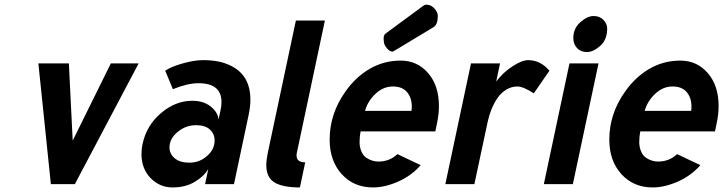

<svg xmlns="http://www.w3.org/2000/svg" viewBox="-20 -799 3138 833"><path d="M200.7 0 146.5 -523.9H278.8L295.4 -189L460.9 -523.9H581.5L304.7 0Z M756.8 -231.4Q715.3 -200.2 715.3 -159.7Q715.3 -131.3 738 -112.3Q760.7 -93.3 801.3 -93.3Q841.8 -93.3 872.1 -117.2Q911.1 -147 911.1 -189.9Q911.1 -218.3 890.6 -237.1Q870.1 -255.9 830.1 -255.9Q790 -255.9 756.8 -231.4ZM841.3 -438Q793.9 -438 730 -412.1L696.8 -492.2Q722.2 -509.8 772.7 -523.9Q823.2 -538.1 859.9 -538.1Q896.5 -538.1 925.8 -532.5Q955.1 -526.9 981.4 -513.9Q1007.8 -501 1026.4 -481.4Q1066.4 -439.5 1066.4 -366.2Q1066.4 -336.4 1058.1 -297.4L995.1 0H869.6L883.8 -66.4Q866.7 -35.2 825.7 -10.5Q784.7 14.2 728.8 14.2Q672.9 14.2 633.3 -26.4Q593.8 -66.9 593.8 -130.9Q593.8 -153.3 598.6 -174.8Q615.7 -254.9 678.5 -308.3Q741.2 -361.8 814.5 -361.8Q862.8 -361.8 893.8 -337.2Q924.8 -312.5 928.2 -281.2L937 -321.3Q940.9 -338.4 940.9 -356Q940.9 -438 841.3 -438Z M1268.1 -137.2Q1266.6 -130.9 1266.6 -124.5Q1266.6 -94.7 1304.2 -94.7L1281.2 14.2Q1206.1 14.2 1170.7 -7.6Q1135.3 -29.3 1135.3 -83Q1135.3 -103 1141.6 -134.8L1263.7 -710H1389.6Z M1689 -577.6Q1685.1 -575.2 1683.1 -575.2Q1666 -575.2 1650.4 -601.1Q1646 -608.4 1645 -621.1Q1642.1 -646.5 1652.8 -653.3L1816.4 -773.9Q1822.8 -778.8 1829.1 -778.8Q1856 -778.8 1873 -751Q1879.4 -741.2 1879.4 -728.5Q1879.4 -693.8 1861.8 -681.6ZM1563.5 -317.9H1765.1Q1766.6 -327.6 1766.6 -336.4Q1766.6 -374.5 1746.1 -399.2Q1725.6 -423.8 1684.3 -423.8Q1643.1 -423.8 1609.4 -392.3Q1575.7 -360.8 1563.5 -317.9ZM1622.1 -98.1Q1670.4 -98.1 1704.1 -130.4L1805.2 -82.5Q1765.1 -36.6 1707.5 -11.2Q1649.9 14.2 1598.1 14.2Q1515.1 14.2 1462.6 -43.5Q1410.2 -101.1 1410.2 -193.4Q1410.2 -305.7 1479 -402.3Q1523.9 -465.8 1585 -501Q1646 -536.1 1718.3 -536.1Q1790.5 -536.1 1837.4 -481.9Q1884.3 -427.7 1884.3 -338.9Q1884.3 -302.7 1875.5 -262.2L1868.7 -229H1544.4Q1540 -205.6 1540 -183.1Q1540 -160.6 1548.1 -141.8Q1556.2 -123 1569.8 -114.3Q1594.2 -98.1 1622.1 -98.1Z M2295.9 -394Q2250 -423.8 2224.4 -423.8Q2198.7 -423.8 2175.8 -409.7Q2152.8 -395.5 2137.2 -372.1Q2107.9 -327.6 2095.7 -270L2038.1 0H1912.1L2023.4 -523.9H2149.4L2132.8 -445.3Q2162.1 -484.4 2203.4 -511.2Q2244.6 -538.1 2271.5 -538.1Q2324.7 -538.1 2363.8 -492.2Z M2450.7 -523.9H2576.7L2465.3 0H2339.4ZM2467.3 -634.3Q2467.3 -675.8 2497.8 -702.6Q2528.3 -729.5 2555.4 -729.5Q2582.5 -729.5 2598.4 -712.2Q2614.3 -694.8 2614.3 -675.8Q2614.3 -626.5 2584 -599.9Q2553.7 -573.2 2526.6 -573.2Q2499.5 -573.2 2483.4 -590.6Q2467.3 -607.9 2467.3 -634.3Z M2776.9 -317.9H2978.5Q2980 -327.6 2980 -336.4Q2980 -374.5 2959.5 -399.2Q2939 -423.8 2897.7 -423.8Q2856.4 -423.8 2822.8 -392.3Q2789.1 -360.8 2776.9 -317.9ZM2835.4 -98.1Q2883.8 -98.1 2917.5 -130.4L3018.6 -82.5Q2978.5 -36.6 2920.9 -11.2Q2863.3 14.2 2811.5 14.2Q2728.5 14.2 2676 -43.5Q2623.5 -101.1 2623.5 -193.4Q2623.5 -305.7 2692.4 -402.3Q2737.3 -465.8 2798.3 -501Q2859.4 -536.1 2931.6 -536.1Q3003.9 -536.1 3050.8 -481.9Q3097.7 -427.7 3097.7 -338.9Q3097.7 -302.7 3088.9 -262.2L3082 -229H2757.8Q2753.4 -205.6 2753.4 -183.1Q2753.4 -160.6 2761.5 -141.8Q2769.5 -123 2783.2 -114.3Q2807.6 -98.1 2835.4 -98.1Z"/></svg>

Font: Tuffy
Style: BoldItalic
Weight: 700
Italic angle: -12°
Designer: Thatcher Ulrich, Karoly Barta, Michael Everson
Version: Version 001.271